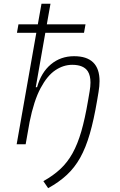

<svg xmlns="http://www.w3.org/2000/svg" viewBox="-20 -752 626 1001"><path d="M231 229 206.1 192.4Q257.8 163.6 294.9 128.9Q332 94.2 358.4 46.6Q384.8 -1 404.1 -67.6Q423.3 -134.3 439 -227.1L447.3 -275.9Q451.7 -301.3 451.7 -321.8Q451.7 -357.9 438 -379.9Q416 -414.1 356.4 -414.1Q310.5 -414.1 268.3 -385.7Q226.1 -357.4 191.4 -292.2Q156.7 -227.1 134.3 -116.2L113.8 0H66.9L169.4 -581.1H68.4L76.2 -625H177.2L196.3 -732.4H243.2L224.1 -625H425.8L418 -581.1H216.3L166.5 -297.4H173.3Q194.8 -374.5 245.6 -416.7Q296.4 -459 366.2 -459Q499 -459 499 -329.1Q499 -303.2 493.7 -272L486.3 -228Q469.2 -127 448.2 -54.4Q427.2 18.1 398.2 70.1Q369.1 122.1 328.4 159.9Q287.6 197.8 231 229Z"/></svg>

Font: CaskaydiaCove NF ExtraLight
Style: Italic
Weight: 200
Italic angle: -10°
Designer: Aaron Bell
Foundry: Saja Typeworks
Version: Version 2111.001; VTT 6.35;Nerd Fonts 3.2.1